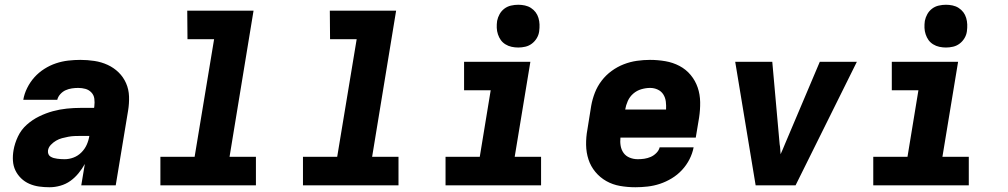

<svg xmlns="http://www.w3.org/2000/svg" viewBox="-20 -780 4240 808"><path d="M189 8Q166 8 144.5 5Q123 2 103.5 -6.5Q84 -15 69 -29.5Q54 -44 45 -62.5Q36 -81 34.5 -103Q33 -125 37 -148Q42 -177 55.5 -205.5Q69 -234 92.5 -255Q116 -276 144.5 -290Q173 -304 202.5 -312Q232 -320 261.5 -323Q291 -326 320 -326H376L377 -333Q379 -349 377 -364.5Q375 -380 364.5 -391Q354 -402 339.5 -406Q325 -410 309 -410Q296 -410 282.5 -408Q269 -406 256.5 -400.5Q244 -395 234 -384Q224 -373 221 -360H78Q82 -385 94.5 -410Q107 -435 125 -455Q143 -475 166.5 -490Q190 -505 215.5 -513.5Q241 -522 267 -525Q293 -528 318 -528Q348 -528 377.5 -523.5Q407 -519 433 -507Q459 -495 479 -475.5Q499 -456 510.5 -430Q522 -404 523 -374Q524 -344 519 -314L467 0H322L337 -90Q326 -70 310.5 -51Q295 -32 276 -18.5Q257 -5 234 1.5Q211 8 189 8ZM252 -110Q271 -110 289.5 -117Q308 -124 322.5 -138.5Q337 -153 345 -171Q353 -189 356 -208H320Q307 -208 294 -207.5Q281 -207 267.5 -204.5Q254 -202 241 -198.5Q228 -195 216 -188Q204 -181 194 -170.5Q184 -160 182 -147Q181 -139 183.5 -132Q186 -125 192.5 -121Q199 -117 206 -115Q213 -113 221 -112Q229 -111 236.5 -110.5Q244 -110 252 -110Z M1057 0H655V-120H799L881 -615H769L768 -735H1047L946 -120H1057Z M1657 0H1255V-120H1399L1481 -615H1369L1368 -735H1647L1546 -120H1657Z M2257 0H1855V-120H1999L2045 -400H1933V-520H2212L2146 -120H2257ZM2161 -580Q2147 -580 2133 -583Q2119 -586 2107 -593.5Q2095 -601 2087.5 -611.5Q2080 -622 2075.5 -635.5Q2071 -649 2070.5 -663Q2070 -677 2072 -692Q2075 -707 2082.5 -720.5Q2090 -734 2102.5 -743.5Q2115 -753 2130.5 -756.5Q2146 -760 2161 -760Q2175 -760 2189 -757Q2203 -754 2214.5 -746.5Q2226 -739 2234 -728.5Q2242 -718 2246 -704.5Q2250 -691 2250.5 -677Q2251 -663 2249 -648Q2247 -633 2239 -619.5Q2231 -606 2218.5 -596.5Q2206 -587 2191 -583.5Q2176 -580 2161 -580Z M2654 8Q2621 8 2589.5 2.5Q2558 -3 2531.5 -18Q2505 -33 2485.5 -56.5Q2466 -80 2456.5 -109Q2447 -138 2446.5 -170.5Q2446 -203 2452 -235L2468 -335Q2473 -363 2483.5 -390Q2494 -417 2512 -440.5Q2530 -464 2554 -481.5Q2578 -499 2605 -509.5Q2632 -520 2660 -524Q2688 -528 2715 -528Q2748 -528 2780 -522.5Q2812 -517 2839.5 -502.5Q2867 -488 2886.5 -464.5Q2906 -441 2916 -412Q2926 -383 2926.5 -350.5Q2927 -318 2922 -285L2908 -201H2591Q2589 -183 2592 -166Q2595 -149 2604.5 -136Q2614 -123 2630 -116.5Q2646 -110 2664 -110Q2678 -110 2691.5 -112Q2705 -114 2718 -119.5Q2731 -125 2742 -136Q2753 -147 2756 -160H2899Q2894 -134 2881.5 -109.5Q2869 -85 2850 -64.5Q2831 -44 2807 -29.5Q2783 -15 2757.5 -6.5Q2732 2 2705.5 5Q2679 8 2654 8ZM2611 -319H2783Q2784 -336 2782 -352.5Q2780 -369 2771.5 -382.5Q2763 -396 2748 -403Q2733 -410 2716 -410Q2698 -410 2679 -404.5Q2660 -399 2645 -386Q2630 -373 2622 -355Q2614 -337 2611 -319Z M3160 0 3074 -520H3230L3261 -173Q3263 -163 3263.5 -152.5Q3264 -142 3265 -131Q3270 -142 3274.5 -152.5Q3279 -163 3283 -173L3430 -520H3586L3328 0Z M4057 0H3655V-120H3799L3845 -400H3733V-520H4012L3946 -120H4057ZM3961 -580Q3947 -580 3933 -583Q3919 -586 3907 -593.5Q3895 -601 3887.5 -611.5Q3880 -622 3875.5 -635.5Q3871 -649 3870.5 -663Q3870 -677 3872 -692Q3875 -707 3882.5 -720.5Q3890 -734 3902.5 -743.5Q3915 -753 3930.5 -756.5Q3946 -760 3961 -760Q3975 -760 3989 -757Q4003 -754 4014.5 -746.5Q4026 -739 4034 -728.5Q4042 -718 4046 -704.5Q4050 -691 4050.5 -677Q4051 -663 4049 -648Q4047 -633 4039 -619.5Q4031 -606 4018.5 -596.5Q4006 -587 3991 -583.5Q3976 -580 3961 -580Z"/></svg>

Font: Iosevka Heavy Extended Oblique
Style: Regular
Weight: 900
Width: 7
Italic angle: -9°
Monospace: yes
Designer: Belleve Invis
Foundry: Belleve Invis
Version: Version 32.5.0; ttfautohint (v1.8.4)